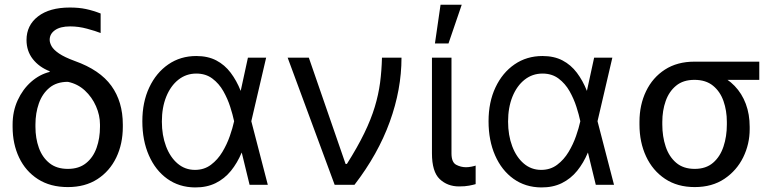

<svg xmlns="http://www.w3.org/2000/svg" viewBox="-20 -793 3337 824"><path d="M93.8 -621.4Q93.8 -684.3 143.1 -722.5Q192.5 -760.7 279.8 -760.7Q318.2 -760.7 348.5 -754.3Q378.9 -747.9 411.9 -735.1V-651.3Q390.6 -659.8 354 -669.7Q317.5 -679.7 281.2 -679.7Q238.6 -679.7 215.9 -663.5Q193.2 -647.4 193.2 -622.2Q193.2 -609.4 201.5 -594.5Q209.9 -579.5 233.1 -563.6Q256.4 -547.6 301.1 -531.2Q408.7 -492.9 457.9 -424.7Q507.1 -356.5 507.1 -258.5V-248.6Q507.1 -175.4 478.9 -116.8Q450.6 -58.2 397.9 -24.1Q345.2 9.9 271.3 9.9Q196 9.9 142.9 -24.1Q89.8 -58.2 62 -116.8Q34.1 -175.4 34.1 -248.6V-258.5Q34.1 -315.3 55.8 -362.6Q77.4 -409.8 113.6 -441.8Q149.9 -473.7 193.2 -484.4V-487.2Q147.4 -505.3 120.6 -539.8Q93.8 -574.2 93.8 -621.4ZM132.1 -258.5V-248.6Q132.1 -199.6 146.8 -158.6Q161.6 -117.5 192.3 -92.9Q223 -68.2 271.3 -68.2Q318.9 -68.2 349.4 -92.9Q380 -117.5 394.5 -158.6Q409.1 -199.6 409.1 -248.6V-258.5Q409.1 -298.3 392 -337.2Q375 -376.1 344.1 -404.7Q313.2 -433.2 271.3 -441.8Q223 -441.8 192.3 -416.4Q161.6 -391 146.8 -349.3Q132.1 -307.5 132.1 -258.5Z M816.8 11.4Q748.6 10.7 697.8 -25.7Q647 -62.1 619 -126.1Q590.9 -190 590.9 -272.7Q590.9 -354.8 620.6 -417.8Q650.2 -480.8 702.4 -516.7Q754.6 -552.6 822.4 -552.6Q872.2 -552.6 908.4 -533.6Q944.6 -514.6 970 -480.8Q995.4 -447.1 1012.8 -403.4H1045.5L1058.2 -274.1L1129.3 0H1051.1L984.4 -274.1Q979 -300.1 968 -334.5Q957 -369 938.6 -401.6Q920.1 -434.3 891.5 -455.8Q862.9 -477.3 822.4 -477.3Q779.1 -477.3 745.7 -451Q712.4 -424.7 693.5 -378.2Q674.7 -331.7 674.7 -271.3Q674.7 -212.4 692.5 -165.3Q710.2 -118.3 742.2 -91.1Q774.1 -63.9 816.8 -63.9Q856.2 -63.9 885.3 -85.8Q914.4 -107.6 934.3 -140.8Q954.2 -174 966.4 -209.3Q978.7 -244.7 984.4 -271.3L1044 -545.5H1122.2L1058.2 -271.3L1045.5 -137.8H1017Q998.6 -93.8 971.1 -59.8Q943.5 -25.9 905.4 -7.1Q867.2 11.7 816.8 11.4Z M1416.2 0 1214.5 -545.5H1305.4L1463.1 -89.5H1468.8Q1514.6 -161.9 1543.5 -221.6Q1572.4 -281.2 1588.4 -334.2Q1604.4 -387.1 1611.2 -438.4Q1617.9 -489.7 1619.3 -545.5H1703.1Q1703.1 -409.1 1652.7 -270.1Q1602.3 -131 1501.4 0Z M1833.8 -545.5H1917.6V-134.9Q1917.6 -96.6 1937.7 -85.9Q1957.7 -75.3 1980.1 -75.3Q1990.8 -75.3 2003.4 -77.8Q2016 -80.3 2021.3 -82.4V-2.8Q2010.7 0.4 1993.3 3.7Q1975.9 7.1 1950.3 7.1Q1900.2 7.1 1867 -24.5Q1833.8 -56.1 1833.8 -134.9ZM1846.6 -606.5 1870.7 -772.7H1961.6L1904.8 -606.5Z M2302.6 11.4Q2234.4 10.7 2183.6 -25.7Q2132.8 -62.1 2104.8 -126.1Q2076.7 -190 2076.7 -272.7Q2076.7 -354.8 2106.4 -417.8Q2136 -480.8 2188.2 -516.7Q2240.4 -552.6 2308.2 -552.6Q2358 -552.6 2394.2 -533.6Q2430.4 -514.6 2455.8 -480.8Q2481.2 -447.1 2498.6 -403.4H2531.2L2544 -274.1L2615.1 0H2536.9L2470.2 -274.1Q2464.8 -300.1 2453.8 -334.5Q2442.8 -369 2424.4 -401.6Q2405.9 -434.3 2377.3 -455.8Q2348.7 -477.3 2308.2 -477.3Q2264.9 -477.3 2231.5 -451Q2198.2 -424.7 2179.3 -378.2Q2160.5 -331.7 2160.5 -271.3Q2160.5 -212.4 2178.3 -165.3Q2196 -118.3 2228 -91.1Q2259.9 -63.9 2302.6 -63.9Q2342 -63.9 2371.1 -85.8Q2400.2 -107.6 2420.1 -140.8Q2440 -174 2452.2 -209.3Q2464.5 -244.7 2470.2 -271.3L2529.8 -545.5H2608L2544 -271.3L2531.2 -137.8H2502.8Q2484.4 -93.8 2456.9 -59.8Q2429.3 -25.9 2391.2 -7.1Q2353 11.7 2302.6 11.4Z M2724.4 -258.5V-269.9Q2724.4 -343 2752.7 -401.6Q2780.9 -460.2 2833.6 -494.3Q2886.4 -528.4 2960.2 -528.4Q2975.9 -527 2989 -517.8Q3002.1 -508.5 3018.1 -496.4Q3034.1 -484.4 3058.2 -474.4Q3101.6 -456.7 3132.8 -424.2Q3164.1 -391.7 3180.8 -347.1Q3197.4 -302.6 3197.4 -248.6V-238.6Q3197.4 -174.7 3169.6 -117.9Q3141.7 -61.1 3089 -25.6Q3036.2 9.9 2961.6 9.9Q2887.1 9.9 2834 -25.6Q2780.9 -61.1 2752.7 -121.8Q2724.4 -182.5 2724.4 -258.5ZM2822.4 -269.9V-258.5Q2822.4 -207.4 2836.8 -164.1Q2851.2 -120.7 2881.9 -94.5Q2912.6 -68.2 2961.6 -68.2Q3009.9 -68.2 3040.3 -94.5Q3070.7 -120.7 3085 -164.1Q3099.4 -207.4 3099.4 -258.5V-269.9Q3099.4 -318.2 3085 -359.2Q3070.7 -400.2 3040 -425.2Q3009.2 -450.3 2960.2 -450.3Q2911.9 -450.3 2881.6 -425.2Q2851.2 -400.2 2836.8 -359.2Q2822.4 -318.2 2822.4 -269.9ZM3238.6 -528.4V-450.3H2960.2V-528.4Z"/></svg>

Font: InterMG
Style: Regular
Weight: 400
Designer: Rasmus Andersson
Foundry: rsms
Version: Version 3.019;December 26, 2023;FontCreator 15.0.0.2955 64-b